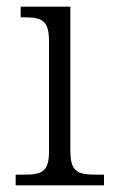

<svg xmlns="http://www.w3.org/2000/svg" viewBox="-20 -556 342 576"><path d="M27 0H292V-32H272C213 -32 191 -39 191 -105V-536H42V-504H52C103 -504 127 -497 127 -433V-102C127 -38 104 -32 47 -32H27Z"/></svg>

Font: Noto Serif Ethiopic Light
Style: Regular
Weight: 300
Designer: Monotype Design Team
Foundry: Monotype Imaging Inc.
Version: Version 2.102